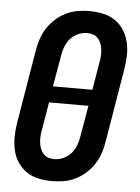

<svg xmlns="http://www.w3.org/2000/svg" viewBox="-53 -785 607 835"><g transform="rotate(5 250.0 -367.5)"><path d="M206 8Q176 8 147 2Q118 -4 95 -19.5Q72 -35 56 -58.5Q40 -82 33.5 -110Q27 -138 27 -167.5Q27 -197 32 -228L86 -552Q90 -578 98.5 -603Q107 -628 121.5 -650.5Q136 -673 156.5 -691.5Q177 -710 201.5 -722Q226 -734 252 -738.5Q278 -743 303 -743Q333 -743 362 -737Q391 -731 414.5 -715.5Q438 -700 453.5 -676.5Q469 -653 476 -625Q483 -597 482.5 -567.5Q482 -538 477 -507L423 -183Q419 -157 410.5 -132Q402 -107 387.5 -84.5Q373 -62 352.5 -43.5Q332 -25 307.5 -13Q283 -1 257 3.5Q231 8 206 8ZM174 -403H346L366 -523Q369 -537 370 -551.5Q371 -566 369.5 -579.5Q368 -593 363.5 -605.5Q359 -618 350.5 -628Q342 -638 329 -642.5Q316 -647 302 -647Q282 -647 262 -638Q242 -629 228 -612.5Q214 -596 207 -576.5Q200 -557 197 -537ZM207 -88Q227 -88 247 -97Q267 -106 281 -122.5Q295 -139 302 -158.5Q309 -178 312 -198L335 -332H163L143 -212Q140 -198 139 -183.5Q138 -169 139.5 -155.5Q141 -142 145.5 -129.5Q150 -117 158.5 -107Q167 -97 180 -92.5Q193 -88 207 -88Z"/></g></svg>

Font: Iosevka SS18
Style: Bold Italic
Weight: 700
Italic angle: -9°
Monospace: yes
Designer: Belleve Invis
Foundry: Belleve Invis
Version: Version 25.1.1; ttfautohint (v1.8.4)